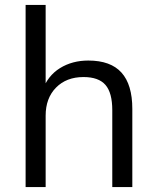

<svg xmlns="http://www.w3.org/2000/svg" viewBox="-20 -756 635 776"><path d="M83.5 0V-736H164.5V-390.7H151.5Q172.9 -450 222.5 -480.7Q272.1 -511.3 336.8 -511.3Q427.3 -511.3 471 -462.6Q514.8 -414 514.8 -315.8V0H433.8V-310.8Q433.8 -381 406.2 -412.8Q378.7 -444.6 317.5 -444.6Q248.3 -444.6 206.4 -401.9Q164.5 -359.3 164.5 -288.6V0Z"/></svg>

Font: Mulish ExtraLight
Style: Regular
Weight: 200
Designer: Vernon Adams
Foundry: Vernon Adams
Version: Version 3.603